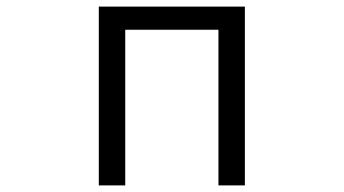

<svg xmlns="http://www.w3.org/2000/svg" viewBox="-20 -561 1040 581"><path d="M359 0H279V-541H721V0H641V-471H359Z"/></svg>

Font: IBM Plex Sans JP
Style: Regular
Weight: 400
Designer: Mike Abbink; Paul van der Laan; Pieter van Rosmalen; Wujin Sim; Yejin Wi; Jinhee Kim; Boomi Park; Yona Kim; Kichan Ma
Foundry: Sandoll Inc.
Version: Version 1.001